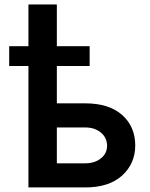

<svg xmlns="http://www.w3.org/2000/svg" viewBox="-20 -820 655 840"><path d="M352.6 0H104.4V-531.2H20.2V-617.9H104.4V-800.4H228.7V-617.9H372.2V-531.2H228.7V-367.9H352.6Q456.7 -367.9 514 -317.3Q571.4 -266.7 571.7 -183.9Q571.4 -103.7 514 -51.8Q456.7 0 352.6 0ZM352.6 -105.5Q394.5 -105.5 421.3 -127Q448.2 -148.4 448.5 -182.2Q448.2 -217.7 421.3 -240.1Q394.5 -262.4 352.6 -262.4H228.7V-105.5Z"/></svg>

Font: Linik Sans SemiBold
Style: Regular
Weight: 600
Designer: Rasmus Andersson (font), Cristiano Sobral (main changes)
Foundry: rsms
Version: Version 3.018;June 1, 2022;FontCreator 14.0.0.2814 64-bit; t